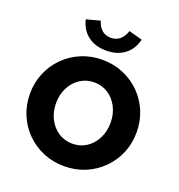

<svg xmlns="http://www.w3.org/2000/svg" viewBox="-164 -1078 1142 1225"><g transform="rotate(20 407.0 -465.5)"><path d="M407 11Q330.8 11 265 -16.5Q199.2 -44 149.6 -93.5Q100 -143 72.5 -208.5Q45 -274 45 -350Q45 -426 72.5 -491.5Q100 -557 149.6 -606.5Q199.2 -656 265 -683.5Q330.8 -711 407 -711Q483.2 -711 549 -683.5Q614.8 -656 664.4 -606.5Q714 -557 741.5 -491.5Q769 -426 769 -350Q769 -274 741.5 -208.5Q714 -143 664.4 -93.5Q614.8 -44 549 -16.5Q483.2 11 407 11ZM407 -142Q460 -142 501.5 -169Q543 -196 567.5 -243.5Q592 -291 592 -350Q592 -410 567.5 -457Q543 -504 501.5 -531Q460 -558 407.5 -558Q355 -558 313 -531Q271 -504 246.5 -457Q222 -410 222 -350.5Q222 -291 246.5 -243.5Q271 -196 312.9 -169Q354.8 -142 407 -142ZM407 -774Q333 -774 283.5 -811Q234 -848 217 -917L310 -942Q335 -861 407 -861Q443 -861 467.5 -881.5Q492 -902 505 -942L597 -917Q580 -848 530.5 -811Q481 -774 407 -774Z"/></g></svg>

Font: Red Hat Text VF
Style: Regular
Weight: 400
Designer: Pentagram, MCKL
Foundry: Pentagram, MCKL
Version: Version 1.023